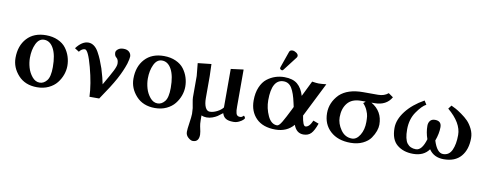

<svg xmlns="http://www.w3.org/2000/svg" viewBox="-72 -1049 4187 1649"><g transform="rotate(10 2021.5 -225.0)"><path d="M250 -402.8Q205.1 -402.8 180.4 -350.8Q155.8 -298.8 155.8 -229Q155.8 -188 168 -145Q180.2 -102.1 208.5 -67.6Q236.8 -33.2 274.9 -33.2Q310.1 -33.2 336.9 -66.2Q363.8 -99.1 363.8 -184.1Q363.8 -289.1 332.8 -345.9Q301.8 -402.8 250 -402.8ZM34.2 -207Q34.2 -313 94 -378.4Q153.8 -443.8 259.8 -443.8Q317.9 -443.8 363.5 -423.3Q409.2 -402.8 434.6 -368.9Q460 -335 472.4 -295.9Q484.9 -256.8 484.9 -215.8Q484.9 -176.8 470.9 -137.9Q457 -99.1 430.4 -65.7Q403.8 -32.2 359.4 -11.2Q314.9 9.8 258.8 9.8Q154.8 9.8 94.5 -56.6Q34.2 -123 34.2 -207Z M1002 -388.2Q1002 -370.1 988.8 -324.2Q966.8 -257.3 926.8 -183.6Q886.7 -109.9 802.7 12.2H717.8Q713.9 -97.7 675.8 -240.2Q637.7 -382.8 608.9 -382.8Q583 -382.8 560.5 -353L522.9 -377Q573.7 -444.8 628.9 -444.8Q654.8 -444.8 677.7 -428.5Q700.7 -412.1 718.8 -379.6Q736.8 -347.2 748.8 -318.1Q760.7 -289.1 775.9 -246.1Q801.8 -162.1 810.5 -112.8Q864.7 -205.6 885.3 -246.8Q905.8 -288.1 905.8 -309.1Q905.8 -345.2 886.7 -359.9Q869.6 -373 869.6 -400.9Q869.6 -416 887.2 -430.4Q904.8 -444.8 935.8 -444.8Q966.8 -444.8 984.4 -428.5Q1002 -412.1 1002 -388.2Z M1278.3 -402.8Q1233.4 -402.8 1208.7 -350.8Q1184.1 -298.8 1184.1 -229Q1184.1 -188 1196.3 -145Q1208.5 -102.1 1236.8 -67.6Q1265.1 -33.2 1303.2 -33.2Q1338.4 -33.2 1365.2 -66.2Q1392.1 -99.1 1392.1 -184.1Q1392.1 -289.1 1361.1 -345.9Q1330.1 -402.8 1278.3 -402.8ZM1062.5 -207Q1062.5 -313 1122.3 -378.4Q1182.1 -443.8 1288.1 -443.8Q1346.2 -443.8 1391.8 -423.3Q1437.5 -402.8 1462.9 -368.9Q1488.3 -335 1500.7 -295.9Q1513.2 -256.8 1513.2 -215.8Q1513.2 -176.8 1499.3 -137.9Q1485.4 -99.1 1458.7 -65.7Q1432.1 -32.2 1387.7 -11.2Q1343.3 9.8 1287.1 9.8Q1183.1 9.8 1122.8 -56.6Q1062.5 -123 1062.5 -207Z M1872.1 -47.9Q1847.2 -27.8 1830.6 -16.8Q1814 -5.9 1789.3 3.2Q1764.6 12.2 1738.8 12.2Q1713.9 12.2 1692.9 2.9Q1692.9 7.8 1693.4 43.5Q1693.8 79.1 1697.8 96.2Q1710 147.9 1710 168Q1710 231.9 1656.7 231.9Q1638.7 231.9 1616.2 211.9Q1593.8 191.9 1593.8 163.1Q1593.8 138.2 1601.1 91.8Q1610.8 26.9 1610.8 3.9Q1610.8 -3.9 1609.4 -21.5Q1607.9 -39.1 1607.9 -45.9Q1606.9 -53.7 1600.3 -87.9Q1593.8 -122.1 1593.8 -137.2V-323.2L1583 -434.1L1700.7 -446.8Q1703.6 -375 1704.1 -342.8V-149.9Q1704.1 -101.1 1718 -71Q1731.9 -41 1756.8 -41Q1786.6 -41 1820.3 -58.1Q1854 -75.2 1871.1 -98.1V-434.1L1981 -448.2V-126Q1981 -104 1981.9 -92.5Q1982.9 -81.1 1986.3 -67.6Q1989.7 -54.2 1998.3 -48.1Q2006.8 -42 2020.8 -42Q2034.7 -42 2042.7 -50Q2050.8 -58.1 2051.8 -58.1Q2054.7 -58.1 2059.8 -50.5Q2064.9 -43 2064.9 -38.1Q2064.9 -34.2 2054 -23.2Q2043 -12.2 2020 -1.2Q1997.1 9.8 1971.7 9.8Q1927.7 9.8 1905.3 -4.2Q1882.8 -18.1 1874 -47.9Z M2366.7 -682.1Q2382.8 -682.1 2400.1 -670.2Q2417.5 -658.2 2417.5 -644Q2417.5 -635.3 2412.6 -628.9L2318.8 -506.8Q2313 -499 2307.6 -499Q2301.8 -499 2294.7 -503.4Q2287.6 -507.8 2287.6 -513.2Q2287.6 -519 2288.6 -522L2338.9 -665Q2344.7 -682.1 2366.7 -682.1ZM2460.4 -206.1 2452.6 -241.2Q2435.5 -322.3 2409.7 -365.2Q2383.8 -408.2 2337.9 -408.2Q2234.9 -408.2 2234.9 -226.1Q2234.9 -155.3 2264.9 -90.6Q2294.9 -25.9 2346.7 -25.9Q2363.8 -25.9 2387.7 -66.4Q2411.6 -106.9 2447.8 -180.2ZM2337.9 -444.8Q2412.1 -444.8 2452.4 -410.9Q2492.7 -377 2511.7 -312L2578.6 -448.2Q2616.7 -442.4 2635.7 -442.1Q2654.8 -441.9 2702.6 -446.8L2550.8 -144L2552.7 -146Q2565.9 -59.1 2587.9 -59.1Q2621.1 -59.1 2647.5 -120.1L2695.8 -102.1Q2673.8 -39.1 2649.2 -13.4Q2624.5 12.2 2582.5 12.2Q2521.5 12.2 2496.6 -57.1Q2438.5 11.7 2338.9 12.2Q2229 12.2 2170.4 -46.9Q2111.8 -106 2111.8 -202.1Q2111.8 -268.1 2132.8 -317.6Q2153.8 -367.2 2187.7 -393.6Q2221.7 -419.9 2259.8 -432.4Q2297.9 -444.8 2337.9 -444.8Z M2999.5 -25.9Q3039.6 -25.9 3068.4 -73Q3097.2 -120.1 3097.2 -187Q3097.2 -216.8 3094.7 -237.3Q3092.3 -257.8 3079.3 -287.8Q3066.4 -317.9 3042.5 -342.8Q3061.5 -356.9 3060.5 -358.9H3020.5Q2941.4 -358.9 2902.8 -311.5Q2864.3 -264.2 2864.3 -189Q2864.3 -132.8 2901.4 -79.3Q2938.5 -25.9 2999.5 -25.9ZM2821.3 -369.1Q2891.1 -435.1 3025.4 -435.1H3155.3Q3209.5 -435.1 3244.1 -464.8L3285.2 -436Q3241.2 -358.9 3137.2 -358.9H3111.3Q3211.4 -300.8 3211.4 -184.1Q3211.4 -158.2 3200.9 -128.2Q3190.4 -98.1 3168 -65.2Q3145.5 -32.2 3099.9 -10Q3054.2 12.2 2993.2 12.2Q2882.3 12.2 2816.9 -47.9Q2751.5 -107.9 2751.5 -205.1Q2751.5 -297.4 2821.3 -369.1Z M4007.3 -207Q4007.3 -106.9 3956.3 -47.4Q3905.3 12.2 3806.2 12.2Q3720.2 12.2 3677.2 -51.8Q3632.3 12.2 3539.1 12.2Q3454.1 12.2 3399.2 -33Q3344.2 -78.1 3344.2 -179.2Q3344.2 -252.4 3401.6 -326.7Q3459 -400.9 3558.1 -456.1L3579.1 -422.9Q3542 -403.8 3497.6 -339.4Q3453.1 -274.9 3453.1 -186Q3453.1 -100.1 3479.7 -65.4Q3506.3 -30.8 3556.2 -30.8Q3609.4 -30.8 3639.2 -132.8Q3619.1 -189 3619.1 -247.1Q3619.1 -272.9 3633.1 -290.5Q3647 -308.1 3675.3 -308.1Q3732.4 -308.1 3731.9 -252.9Q3731.9 -198.7 3708 -133.8Q3740.2 -30.8 3793.2 -30.8Q3846.2 -30.8 3869.6 -82.3Q3893.1 -133.8 3893.1 -213.9Q3893.1 -319.8 3770 -422.9L3793 -453.1Q3814 -443.4 3832.5 -433.6Q3851.1 -423.8 3886 -399.4Q3920.9 -375 3945.1 -350.1Q3969.2 -325.2 3988.3 -286.6Q4007.3 -248 4007.3 -207Z"/></g></svg>

Font: Linux Libertine
Style: Semibold
Weight: 600
Designer: Philipp H. Poll
Foundry: Philipp H. Poll
Version: Version 5.1.2 ; ttfautohint (v0.9)